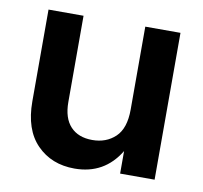

<svg xmlns="http://www.w3.org/2000/svg" viewBox="-64 -585 702 664"><g transform="rotate(10 286.5 -253.0)"><path d="M238.3 10.3Q157.2 10.3 106 -42Q54.7 -94.2 54.7 -193.4V-515.6H177.7V-212.9Q177.7 -156.2 205.1 -127Q232.4 -97.7 281.7 -97.7Q330.6 -97.7 362.5 -127.9Q394.5 -158.2 394.5 -224.1V-515.6H518.1V0H397V-79.1Q342.8 10.3 238.3 10.3Z"/></g></svg>

Font: Inter Display SemiBold
Style: Regular
Weight: 600
Designer: Rasmus Andersson
Foundry: rsms
Version: Version 4.001;git-9221beed3